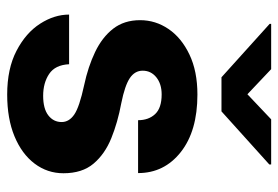

<svg xmlns="http://www.w3.org/2000/svg" viewBox="-144 -646 800 553"><g transform="rotate(90 256.5 -370.0)"><path d="M332 -147Q332 -168.5 310.5 -183.3Q289.1 -198.2 225.6 -211.9Q172.9 -223.1 130.4 -243.4Q87.9 -263.7 63.2 -295.4Q38.6 -327.1 38.6 -373Q38.6 -417.5 64 -454.8Q89.4 -492.2 137.5 -515.1Q185.5 -538.1 252.9 -538.1Q357.9 -538.1 418.5 -490.2Q479 -442.4 479 -367.2H326.7Q326.7 -397.5 309.1 -416.3Q291.5 -435.1 252.4 -435.1Q222.2 -435.1 203.1 -419.7Q184.1 -404.3 184.1 -380.4Q184.1 -357.9 205.3 -343.5Q226.6 -329.1 277.8 -318.8Q333 -308.6 378.7 -290Q424.3 -271.5 451.9 -238.8Q479.5 -206.1 479.5 -152.3Q479.5 -106 451.7 -69.1Q423.8 -32.2 373 -11.2Q322.3 9.8 252.9 9.8Q178.2 9.8 126.7 -17.1Q75.2 -43.9 48.8 -85Q22.5 -126 22.5 -168.5H165.5Q167.5 -128.4 193.4 -111.1Q219.2 -93.8 256.3 -93.8Q293.5 -93.8 312.7 -108.6Q332 -123.5 332 -147ZM179.7 -750.5 252 -682.1 324.2 -750.5H454.1V-745.1L301.3 -607.4H203.1L49.3 -746.1V-750.5Z"/></g></svg>

Font: Vazirmatn RD ExtraBold
Style: Regular
Weight: 800
Designer: Saber Rastikerdar
Foundry: Saber Rastikerdar
Version: Version 32.102